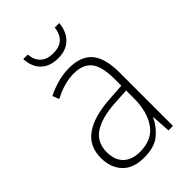

<svg xmlns="http://www.w3.org/2000/svg" viewBox="-218 -808 904 904"><g transform="rotate(-45 234.0 -355.5)"><path d="M238 -539Q316 -539 353.5 -495.5Q391 -452 391 -355V0H361L355 -94H353Q334 -52 296.5 -21Q259 10 190 10Q117 10 80.5 -30Q44 -70 44 -133Q44 -212 102 -252.5Q160 -293 267 -300L353 -306V-349Q353 -434 324.5 -469.5Q296 -505 236 -505Q204 -505 171 -496Q138 -487 102 -468L89 -501Q123 -518 160.5 -528.5Q198 -539 238 -539ZM270 -269Q180 -263 131.5 -230.5Q83 -198 83 -133Q83 -80 112.5 -51.5Q142 -23 195 -23Q275 -23 313.5 -76.5Q352 -130 353 -219V-274ZM355 -721Q350 -668 319 -637.5Q288 -607 234 -607Q181 -607 149.5 -636.5Q118 -666 115 -721H145Q148 -683 170.5 -661.5Q193 -640 235 -640Q277 -640 299 -661.5Q321 -683 325 -721Z"/></g></svg>

Font: Noto Sans Lao Looped SemiCondensed ExtraLight
Style: Regular
Weight: 200
Width: 4
Designer: Mark Frömberg, Ben Mitchell
Foundry: The Fontpad Ltd
Version: Version 1.002; ttfautohint (v1.8.4.7-5d5b)